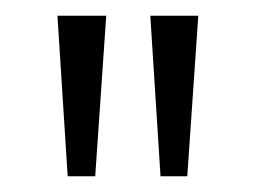

<svg xmlns="http://www.w3.org/2000/svg" viewBox="-20 -651 326 244"><path d="M184 -427 171 -631H232L218 -427ZM66 -427 53 -631H115L101 -427Z"/></svg>

Font: Alumni Sans
Style: Regular
Weight: 400
Designer: Robert E. Leuschke
Foundry: Robert E. Leuschke
Version: Version 1.018